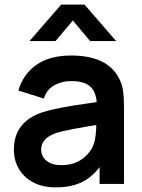

<svg xmlns="http://www.w3.org/2000/svg" viewBox="-20 -795 616 830"><path d="M220 -617.5H107.5L244.5 -775H345.5L482 -617.5H369.5L295 -706.5ZM221 15Q162.5 15 122 -7.5Q82 -29.5 61 -66Q40 -102.5 40 -148Q40 -268 163 -309.5Q197 -320.5 239.5 -328.5Q267 -334 297.2 -338.8Q327.5 -343.5 373.8 -350Q420 -356.5 441.5 -360L398.5 -335.5Q399 -392 373 -418.2Q347 -444.5 287.5 -444.5Q247 -444.5 214.5 -426.2Q182 -408 169.5 -369L59.5 -403.5Q80 -474.5 137.5 -514.8Q195 -555 287.5 -555Q445.5 -555 495.5 -454.5Q508.5 -428.5 512.2 -401.2Q516 -374 516 -331.5V0H410.5V-117L428 -98Q391.5 -39 342.5 -12Q293.5 15 221 15ZM245 -81Q285 -81 315 -95.5Q342 -109 360 -129.8Q378 -150.5 384.5 -170.5Q396.5 -200 396.5 -271.5L433.5 -260.5Q269 -235 223.5 -220.5Q158 -197.5 158 -149.5Q158 -118.5 181.2 -99.8Q204.5 -81 245 -81Z"/></svg>

Font: Vortex Mix
Style: Bold
Weight: 700
Designer: Mikhail Sharanda
Foundry: Mikhail Sharanda
Version: Version 4.504;Glyphs 3.1.2 (3151)